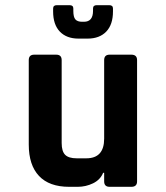

<svg xmlns="http://www.w3.org/2000/svg" viewBox="-20 -721 640 741"><path d="M280 0H247Q170 0 130.5 -42Q91 -84 91 -163V-489Q91 -510 112 -510H197Q218 -510 218 -489V-169Q218 -137 231.5 -123.5Q245 -110 276 -110H313Q382 -110 382 -186V-489Q382 -510 403 -510H487Q509 -510 509 -489V-21Q509 0 487 0H403Q382 0 382 -21V-54H378Q367 -27 339 -13.5Q311 0 280 0ZM185 -677V-688Q185 -701 199 -701H249Q263 -701 263 -688V-679Q263 -655 271 -646Q279 -637 297 -637H304Q339 -637 339 -679V-688Q339 -701 353 -701H402Q416 -701 416 -688V-677Q416 -626 390 -599Q364 -572 318 -572H283Q237 -572 211 -599Q185 -626 185 -677Z"/></svg>

Font: RajdhaniMono
Style: Bold
Weight: 700
Monospace: yes
Designer: Satya Rajpurohit, Jyotish Sonowal
Foundry: Indian Type Foundry
Version: Version 1.201;PS 1.0;hotconv 1.0.78;makeotf.lib2.5.61930; tt